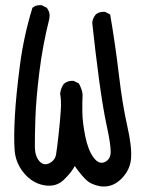

<svg xmlns="http://www.w3.org/2000/svg" viewBox="-20 -721 540 731"><path d="M362.3 -11.7Q327.1 -17.6 307.1 -37.1Q287.1 -56.6 264.6 -88.9Q252.9 -65.4 223.1 -36.6Q193.4 -7.8 148.4 -15.6Q103.5 -23.4 71.3 -62Q39.1 -100.6 35.6 -149.9Q32.2 -199.2 36.6 -278.8Q41 -358.4 55.7 -471.2Q70.3 -584 103.5 -691.4Q117.2 -703.1 138.7 -701.2L158.2 -691.4Q171.9 -673.8 168 -650.4Q142.6 -549.8 129.9 -447.3Q117.2 -344.7 114.7 -270Q112.3 -195.3 112.8 -160.6Q113.3 -126 129.9 -107.4Q146.5 -88.9 168 -99.6Q189.5 -110.4 193.4 -132.8Q197.3 -155.3 203.1 -209Q209 -262.7 211.4 -300.3Q213.9 -337.9 209 -364.3Q210.9 -383.8 222.7 -401.4Q238.3 -415 260.7 -413.1L280.3 -403.3Q295.9 -374 294.4 -355Q293 -335.9 293.5 -295.4Q293.9 -254.9 304.7 -202.1Q315.4 -149.4 335.9 -121.6Q356.4 -93.8 378.9 -104Q401.4 -114.3 401.4 -143.6Q401.4 -172.9 386.7 -240.2Q372.1 -307.6 357.4 -416Q342.8 -524.4 331.1 -634.8Q333 -652.3 344.7 -666Q358.4 -677.7 379.9 -675.8L399.4 -666Q418.9 -552.7 432.6 -437Q446.3 -321.3 464.4 -242.2Q482.4 -163.1 479 -118.2Q475.6 -73.2 441.4 -39.6Q407.2 -5.9 362.3 -11.7Z"/></svg>

Font: JasonHandwriting4
Style: Regular
Weight: 400
Version: Version 1.01.21